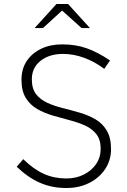

<svg xmlns="http://www.w3.org/2000/svg" viewBox="-20 -934 640 965"><path d="M313 11Q241 11 180.5 -15.5Q120 -42 64 -96L97 -134Q149 -83 200.5 -60Q252 -37 314 -37Q362 -37 401 -56.5Q440 -76 463 -109.5Q486 -143 486 -186Q486 -232 464.5 -259.5Q443 -287 407.5 -303Q372 -319 329.5 -330Q287 -341 244.5 -353.5Q202 -366 166.5 -386.5Q131 -407 109.5 -442Q88 -477 88 -533Q88 -588 114.5 -627.5Q141 -667 187 -689Q233 -711 292 -711Q360 -711 415.5 -691.5Q471 -672 533 -630L504 -588Q456 -624 403 -643.5Q350 -663 296 -663Q228 -663 184 -628.5Q140 -594 140 -535Q140 -488 161.5 -460.5Q183 -433 218.5 -417Q254 -401 296.5 -390.5Q339 -380 381.5 -367.5Q424 -355 459.5 -334.5Q495 -314 516.5 -278Q538 -242 538 -184Q538 -128 508 -83.5Q478 -39 427.5 -14Q377 11 313 11ZM154 -793 264 -914H322L432 -793H390L292 -881L196 -793Z"/></svg>

Font: Red Hat Mono
Style: Regular
Weight: 300
Monospace: yes
Designer: Pentagram, MCKL
Foundry: Pentagram, MCKL
Version: Version 1.023